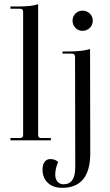

<svg xmlns="http://www.w3.org/2000/svg" viewBox="-20 -673 530 921"><path d="M30 0V-11H76Q91 -11 91 -26V-616Q91 -631 76 -631H30V-642H71Q134 -642 163 -653V-26Q163 -11 177 -11H224V0ZM328 -574Q328 -594 342 -608Q356 -622 376 -622Q396 -622 410.5 -608Q425 -594 425 -574Q425 -553 410.5 -539Q396 -525 376 -525Q356 -525 342 -539Q328 -553 328 -574ZM278 228Q235 228 209.5 204Q184 180 184 140Q184 117 194 103.5Q204 90 221 90Q245 90 259 104Q245 135 245 165Q245 186 256 198.5Q267 211 285 211Q341 211 341 129L340 -401Q340 -416 324 -416H280V-426H304Q376 -426 412 -438L413 62Q413 228 278 228Z"/></svg>

Font: Arapey Regular-Display
Style: Regular
Weight: 400
Designer: Eduardo Rodriguez Tunni
Foundry: Eduardo Rodriguez Tunni
Version: Version 4.000